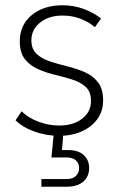

<svg xmlns="http://www.w3.org/2000/svg" viewBox="-20 -505 456 728"><path d="M204 10Q156 10 111 -6Q66 -22 39 -49L62 -83Q87 -58 126 -43.5Q165 -29 204 -29Q258 -29 291.5 -55Q325 -81 325 -122Q325 -157 305.5 -175Q286 -193 255 -203Q224 -213 190 -221Q156 -229 125 -242.5Q94 -256 74.5 -280.5Q55 -305 55 -349Q55 -410 100 -447.5Q145 -485 217 -485Q260 -485 297.5 -471Q335 -457 363 -435L340 -402Q316 -422 285 -434Q254 -446 217 -446Q165 -446 132 -419.5Q99 -393 99 -352Q99 -319 119 -300.5Q139 -282 169.5 -272Q200 -262 235 -253.5Q270 -245 301 -231.5Q332 -218 351.5 -193Q371 -168 371 -124Q371 -84 349.5 -54Q328 -24 290.5 -7Q253 10 204 10ZM232 203H137V174H232Q256 174 268 162Q280 150 280 132Q280 115 268 103.5Q256 92 232 92H175L185 -9H221L214 76L194 64H238Q277 64 297.5 83Q318 102 318 132Q318 164 296 183.5Q274 203 232 203Z"/></svg>

Font: SUSE ExtraLight
Style: Regular
Weight: 250
Designer: Rene Bieder
Foundry: SUSE
Version: Version 1.000